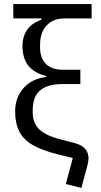

<svg xmlns="http://www.w3.org/2000/svg" viewBox="-20 -760 496 939"><path d="M428 -670H295Q259 -670 232.5 -655Q206 -640 191 -611.5Q176 -583 176 -542V-528Q176 -476 204.5 -447.5Q233 -419 286 -419H373V-349H286Q234 -349 201.5 -334Q169 -319 154.5 -291Q140 -263 140 -223V-209Q140 -176 153.5 -151.5Q167 -127 195.5 -109.5Q224 -92 270 -80L346 -60Q381 -51 397 -31.5Q413 -12 413 14Q413 21 411.5 29.5Q410 38 408 47L378 159L302 140L336 13L260 -6Q184 -25 139 -51.5Q94 -78 74 -117.5Q54 -157 54 -216Q54 -282 94.5 -328.5Q135 -375 207 -384V-388Q147 -403 118.5 -439Q90 -475 90 -535Q90 -582 113.5 -615Q137 -648 182 -663V-670H45V-740H428Z"/></svg>

Font: IBM Plex Sans Var
Style: Regular
Weight: 400
Designer: Mike Abbink, Paul van der Laan, Pieter van Rosmalen
Foundry: Bold Monday
Version: Version 3.000